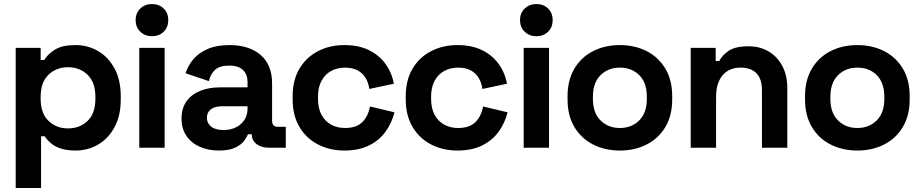

<svg xmlns="http://www.w3.org/2000/svg" viewBox="-20 -734 4574 954"><path d="M58 200V-496H182V-436H200Q217 -465 253 -487.5Q289 -510 356 -510Q416 -510 467 -480.5Q518 -451 549 -394Q580 -337 580 -256V-240Q580 -159 549 -102Q518 -45 467 -15.5Q416 14 356 14Q311 14 280.5 3.5Q250 -7 231.5 -23.5Q213 -40 202 -57H184V200ZM454 -243V-253Q454 -325 415 -362.5Q376 -400 318 -400Q260 -400 221 -362.5Q182 -325 182 -253V-243Q182 -171 221 -133.5Q260 -96 318 -96Q377 -96 415.5 -133.5Q454 -171 454 -243Z M672 0V-496H798V0ZM654 -634Q654 -670 677.5 -692Q701 -714 735 -714Q770 -714 793 -692Q816 -670 816 -634Q816 -598 793 -576Q770 -554 735 -554Q701 -554 677.5 -576Q654 -598 654 -634Z M882 -145Q882 -196 906.5 -230.5Q931 -265 974.5 -282.5Q1018 -300 1074 -300H1210V-328Q1210 -363 1188 -385.5Q1166 -408 1118 -408Q1071 -408 1048 -386.5Q1025 -365 1018 -331L902 -370Q914 -408 940.5 -439.5Q967 -471 1011.5 -490.5Q1056 -510 1120 -510Q1218 -510 1275 -461Q1332 -412 1332 -319V-134Q1332 -104 1360 -104H1400V0H1316Q1279 0 1255 -18Q1231 -36 1231 -66V-67H1212Q1208 -55 1194 -35.5Q1180 -16 1150 -1Q1120 14 1068 14Q1015 14 973 -4.5Q931 -23 906.5 -58.5Q882 -94 882 -145ZM1210 -196V-206H1083Q1048 -206 1028 -191Q1008 -176 1008 -149Q1008 -122 1029 -105Q1050 -88 1090 -88Q1143 -88 1176.5 -117.5Q1210 -147 1210 -196Z M1434 -241V-255Q1434 -336 1468 -393Q1502 -450 1560.5 -480Q1619 -510 1691 -510Q1762 -510 1813 -485Q1864 -460 1895.5 -416.5Q1927 -373 1937 -318L1815 -292Q1811 -322 1797 -346Q1783 -370 1757.5 -384Q1732 -398 1694 -398Q1656 -398 1625.5 -381.5Q1595 -365 1577.5 -332.5Q1560 -300 1560 -253V-243Q1560 -196 1577.5 -163.5Q1595 -131 1625.5 -114.5Q1656 -98 1694 -98Q1751 -98 1780.5 -127.5Q1810 -157 1818 -205L1940 -176Q1927 -123 1895.5 -79.5Q1864 -36 1813 -11Q1762 14 1691 14Q1619 14 1560.5 -16Q1502 -46 1468 -103Q1434 -160 1434 -241Z M1996 -241V-255Q1996 -336 2030 -393Q2064 -450 2122.5 -480Q2181 -510 2253 -510Q2324 -510 2375 -485Q2426 -460 2457.5 -416.5Q2489 -373 2499 -318L2377 -292Q2373 -322 2359 -346Q2345 -370 2319.5 -384Q2294 -398 2256 -398Q2218 -398 2187.5 -381.5Q2157 -365 2139.5 -332.5Q2122 -300 2122 -253V-243Q2122 -196 2139.5 -163.5Q2157 -131 2187.5 -114.5Q2218 -98 2256 -98Q2313 -98 2342.5 -127.5Q2372 -157 2380 -205L2502 -176Q2489 -123 2457.5 -79.5Q2426 -36 2375 -11Q2324 14 2253 14Q2181 14 2122.5 -16Q2064 -46 2030 -103Q1996 -160 1996 -241Z M2582 0V-496H2708V0ZM2564 -634Q2564 -670 2587.5 -692Q2611 -714 2645 -714Q2680 -714 2703 -692Q2726 -670 2726 -634Q2726 -598 2703 -576Q2680 -554 2645 -554Q2611 -554 2587.5 -576Q2564 -598 2564 -634Z M2800 -240V-256Q2800 -336 2834 -393Q2868 -450 2927 -480Q2986 -510 3060 -510Q3134 -510 3193 -480Q3252 -450 3286 -393Q3320 -336 3320 -256V-240Q3320 -160 3286 -103Q3252 -46 3193 -16Q3134 14 3060 14Q2986 14 2927 -16Q2868 -46 2834 -103Q2800 -160 2800 -240ZM3194 -243V-253Q3194 -323 3156.5 -360.5Q3119 -398 3060 -398Q3002 -398 2964 -360.5Q2926 -323 2926 -253V-243Q2926 -173 2964 -135.5Q3002 -98 3060 -98Q3118 -98 3156 -135.5Q3194 -173 3194 -243Z M3412 0V-496H3536V-431H3554Q3566 -457 3599 -480.5Q3632 -504 3699 -504Q3757 -504 3800.5 -477.5Q3844 -451 3868 -404.5Q3892 -358 3892 -296V0H3766V-286Q3766 -342 3738.5 -370Q3711 -398 3660 -398Q3602 -398 3570 -359.5Q3538 -321 3538 -252V0Z M3980 -240V-256Q3980 -336 4014 -393Q4048 -450 4107 -480Q4166 -510 4240 -510Q4314 -510 4373 -480Q4432 -450 4466 -393Q4500 -336 4500 -256V-240Q4500 -160 4466 -103Q4432 -46 4373 -16Q4314 14 4240 14Q4166 14 4107 -16Q4048 -46 4014 -103Q3980 -160 3980 -240ZM4374 -243V-253Q4374 -323 4336.5 -360.5Q4299 -398 4240 -398Q4182 -398 4144 -360.5Q4106 -323 4106 -253V-243Q4106 -173 4144 -135.5Q4182 -98 4240 -98Q4298 -98 4336 -135.5Q4374 -173 4374 -243Z"/></svg>

Font: Space Grotesk Frontify
Style: Bold
Weight: 700
Designer: Florian Karsten
Version: Version 2.000